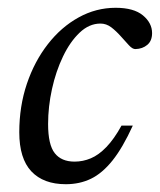

<svg xmlns="http://www.w3.org/2000/svg" viewBox="-20 -463 410 493"><path d="M238 -402.5Q209 -402.5 184.5 -379.2Q160 -356 141.8 -318Q123.5 -280 113.5 -234.5Q103.5 -189 103.5 -144.5Q103.5 -91.5 120.5 -69.8Q137.5 -48 171.5 -48Q193 -48 213.2 -56.5Q233.5 -65 253.2 -85.5Q273 -106 292 -140.5H321Q295 -83.5 268.8 -50.8Q242.5 -18 213.5 -4Q184.5 10 149 10Q91.5 10 60.5 -23Q29.5 -56 29.5 -123.5Q29.5 -190 49 -247.8Q68.5 -305.5 102.8 -349.5Q137 -393.5 181.8 -418.2Q226.5 -443 277 -443Q323.5 -443 347 -423.5Q370.5 -404 370.5 -378Q370.5 -358 358.2 -347.8Q346 -337.5 328 -337Q320.5 -336.5 311 -346.8Q301.5 -357 290 -370Q278.5 -383 265.8 -392.8Q253 -402.5 238 -402.5Z"/></svg>

Font: Newsreader 17pt
Style: Italic
Weight: 400
Italic angle: -17°
Version: Version 1.003